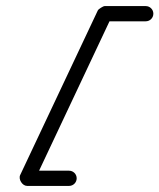

<svg xmlns="http://www.w3.org/2000/svg" viewBox="-20 -586 524 631"><path d="M459 -566C459 -566 459 -566 459 -566C414 -566 369 -566 324 -566C321.4 -566 316.3 -563.5 311.6 -560.5C306.8 -557.5 302.5 -554 301.4 -551.6C216.4 -371.3 131.4 -191 46.3 -10.7C43 -3.7 44.8 5.3 49.4 12.4C53.9 19.6 61.2 25 69 25C115 25 161 25 207 25C220.8 25 232 13.8 232 0C232 -13.8 220.8 -25 207 -25C207 -25 207 -25 207 -25C161 -25 115 -25 69 -25C61.2 -25 65.2 -12.6 72 -1.9C78.7 8.7 88.3 17.7 91.6 10.7C176.6 -169.7 261.6 -350 346.6 -530.3C347.7 -532.6 340.8 -529.1 334.2 -524.9C327.6 -520.7 321.4 -516 324 -516C369 -516 414 -516 459 -516C472.8 -516 484 -527.1 484 -541C484 -554.8 472.8 -566 459 -566Z"/></svg>

Font: FRB American Cursive Guidelines Arrows Semibold
Style: Italic
Weight: 600
Italic angle: -25°
Version: Version 2.0;Modular Font Editor K font №1